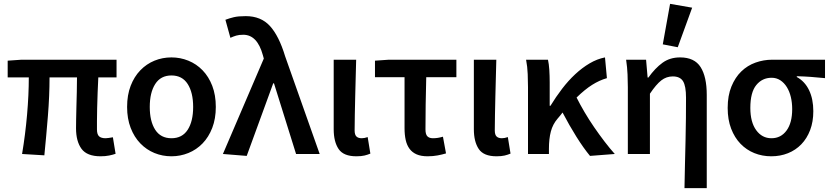

<svg xmlns="http://www.w3.org/2000/svg" viewBox="-20 -802 4329 1000"><path d="M504 12Q433 12 404.5 -27Q376 -66 376 -134Q376 -149 376.5 -179Q377 -209 378 -246Q379 -283 380 -323Q381 -363 381 -399H238Q238 -303 229.5 -198Q221 -93 211 7L95 0Q112 -102 121 -205Q130 -308 130 -399H20V-486L92 -491H587V-399H492Q490 -362 488.5 -320Q487 -278 486 -239.5Q485 -201 485 -171Q485 -141 485 -128Q485 -102 496 -92Q507 -82 530 -82Q537 -82 546 -83.5Q555 -85 568 -87L582 -1Q568 4 548.5 8Q529 12 504 12Z M873 12Q826 12 784.5 -5Q743 -22 711 -55Q679 -88 660.5 -136Q642 -184 642 -245Q642 -307 660.5 -355Q679 -403 711 -436Q743 -469 784.5 -486Q826 -503 873 -503Q919 -503 961 -486Q1003 -469 1035 -436Q1067 -403 1085.5 -355Q1104 -307 1104 -245Q1104 -184 1085.5 -136Q1067 -88 1035 -55Q1003 -22 961 -5Q919 12 873 12ZM873 -82Q929 -82 957.5 -126Q986 -170 986 -245Q986 -320 957.5 -364.5Q929 -409 873 -409Q817 -409 788.5 -364.5Q760 -320 760 -245Q760 -170 788.5 -126Q817 -82 873 -82Z M1265 10 1141 0 1354 -497 1349 -515Q1320 -621 1247 -621Q1225 -621 1210 -616.5Q1195 -612 1180 -605L1154 -699Q1175 -707 1198 -712.5Q1221 -718 1260 -718Q1339 -718 1386 -666.5Q1433 -615 1465 -509L1645 0H1522L1407 -368H1403Z M1836 12Q1769 12 1743.5 -26Q1718 -64 1718 -129V-491H1835Q1834 -445 1832.5 -395.5Q1831 -346 1830 -298Q1829 -250 1828 -205Q1827 -160 1827 -123Q1827 -100 1836.5 -91Q1846 -82 1864 -82Q1878 -82 1895 -88L1909 -2Q1895 4 1878.5 8Q1862 12 1836 12Z M2207 12Q2173 12 2150 2Q2127 -8 2113 -27Q2099 -46 2093 -73Q2087 -100 2087 -134V-400H1933V-486L2005 -491H2357V-400H2200Q2198 -326 2197 -256.5Q2196 -187 2196 -128Q2196 -102 2206 -92Q2216 -82 2235 -82Q2248 -82 2260.5 -84Q2273 -86 2287 -90L2303 -3Q2283 3 2259 7.5Q2235 12 2207 12Z M2566 12Q2499 12 2473.5 -26Q2448 -64 2448 -129V-491H2565Q2564 -445 2562.5 -395.5Q2561 -346 2560 -298Q2559 -250 2558 -205Q2557 -160 2557 -123Q2557 -100 2566.5 -91Q2576 -82 2594 -82Q2608 -82 2625 -88L2639 -2Q2625 4 2608.5 8Q2592 12 2566 12Z M3053 10Q3019 -31 2982 -90Q2945 -149 2910 -216Q2904 -208 2897.5 -200Q2891 -192 2884 -184Q2859 -155 2849 -117Q2839 -79 2839 -27V0H2730V-348Q2730 -377 2728.5 -416Q2727 -455 2720 -491H2834Q2839 -469 2841 -438Q2843 -407 2843 -373V-251H2847Q2875 -297 2907.5 -339.5Q2940 -382 2976 -415.5Q3012 -449 3051 -472Q3090 -495 3131 -503L3141 -395Q3102 -384 3064 -360Q3026 -336 2983 -294Q3001 -258 3024.5 -218Q3048 -178 3074.5 -139.5Q3101 -101 3128.5 -65Q3156 -29 3182 0Z M3545 178Q3546 119 3547.5 56Q3549 -7 3550.5 -68.5Q3552 -130 3552.5 -187.5Q3553 -245 3553 -293Q3553 -354 3537.5 -379Q3522 -404 3484 -404Q3451 -404 3424.5 -383.5Q3398 -363 3365 -314V0H3250V-348Q3250 -377 3248.5 -414Q3247 -451 3241 -491H3345L3353 -398H3357Q3392 -447 3430.5 -475Q3469 -503 3522 -503Q3597 -503 3629 -452.5Q3661 -402 3661 -308V178ZM3432 -571 3470 -782 3585 -762 3510 -556Z M3997 12Q3950 12 3909 -4.5Q3868 -21 3837 -53Q3806 -85 3788 -132Q3770 -179 3770 -240Q3770 -304 3789.5 -351.5Q3809 -399 3841 -430Q3873 -461 3915 -476Q3957 -491 4002 -491H4277V-395Q4236 -399 4203 -401.5Q4170 -404 4130 -405V-401Q4172 -378 4194 -332Q4216 -286 4216 -223Q4216 -168 4199.5 -124.5Q4183 -81 4153.5 -50.5Q4124 -20 4084 -4Q4044 12 3997 12ZM3998 -82Q4047 -82 4076.5 -122Q4106 -162 4106 -234Q4106 -267 4099 -296.5Q4092 -326 4078 -348.5Q4064 -371 4044 -384Q4024 -397 3999 -397Q3950 -397 3919 -359Q3888 -321 3888 -240Q3888 -166 3918.5 -124Q3949 -82 3998 -82Z"/></svg>

Font: Giro Sans Semibold
Style: Regular
Weight: 600
Designer: Paul D. Hunt
Foundry: Adobe Systems Incorporated
Version: Version 1.000;PS 1.0;hotconv 1.0.88;makeotf.lib2.5.647800